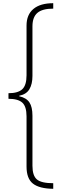

<svg xmlns="http://www.w3.org/2000/svg" viewBox="-20 -812 394 1201"><path d="M313 369Q226 368 186 336.5Q146 305 146 230V-84Q146 -146 119.5 -170Q93 -194 33 -194V-229Q93 -229 119.5 -254Q146 -279 146 -341V-652Q146 -720 189 -756Q232 -792 313 -792V-758Q245 -758 214 -731.5Q183 -705 183 -647V-337Q183 -286 164 -254Q145 -222 100 -213V-210Q145 -200 164 -171.5Q183 -143 183 -88V225Q183 287 211 310.5Q239 334 313 334Z"/></svg>

Font: Noto Sans Kannada Condensed ExtraLight
Style: Regular
Weight: 200
Width: 3
Designer: Jelle Bosma - Monotype Design Team
Foundry: Monotype Imaging Inc.
Version: Version 2.005; ttfautohint (v1.8.4.7-5d5b)